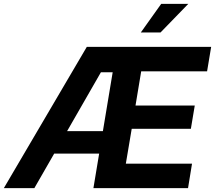

<svg xmlns="http://www.w3.org/2000/svg" viewBox="-54 -969 1108 989"><path d="M-34.2 0 393.1 -727.5H1033.7L1012.7 -601.6H673.3L644 -425.3H949.2L929.2 -305.7H624.5L594.2 -126H935.1L914.6 0H427.2L526.4 -596.7H465.8L123 0ZM164.1 -177.7 183.6 -293.5H534.2L514.6 -177.7ZM671.4 -801.8 776.4 -949.2H916L772.9 -801.8Z"/></svg>

Font: Inter 28pt
Style: Bold Italic
Weight: 700
Italic angle: -9.3988°
Designer: Rasmus Andersson
Foundry: rsms
Version: Version 4.001;git-66647c0bb